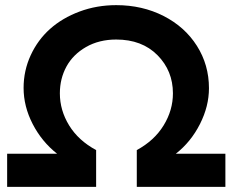

<svg xmlns="http://www.w3.org/2000/svg" viewBox="-20 -727 905 747"><path d="M512.2 -143.1Q580.6 -180.2 616.7 -239.3Q652.8 -298.3 652.8 -363.8Q652.8 -451.7 592.5 -512.5Q532.2 -573.2 432.1 -573.2Q365.7 -573.2 314.9 -544.2Q264.2 -515.1 238.5 -468Q212.9 -420.9 212.9 -363.8Q212.9 -297.9 249 -239Q285.2 -180.2 354 -143.1V0H7.8V-128.9H202.1Q142.6 -175.8 107.2 -244.4Q71.8 -313 71.8 -384.8Q71.8 -452.1 99.4 -512Q127 -571.8 174.8 -614.5Q222.7 -657.2 289.6 -682.1Q356.4 -707 432.1 -707Q533.7 -707 616.5 -664.8Q699.2 -622.6 746.1 -548.6Q793 -474.6 793 -383.8Q793 -313.5 757.8 -244.1Q722.7 -174.8 664.1 -128.9H856.9V0H512.2Z"/></svg>

Font: Montserrat arm SemiBold
Style: Regular
Weight: 600
Designer: Julieta Ulanovsky
Foundry: Julieta Ulanovsky
Version: Version 6.000;PS 006.000;hotconv 1.0.88;makeotf.lib2.5.64775